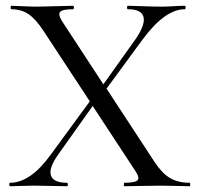

<svg xmlns="http://www.w3.org/2000/svg" viewBox="-20 -645 691 665"><path d="M637 -12Q639 -12 639 -6Q639 0 637 0Q624 0 591.5 -1Q559 -2 539 -2Q510 -2 468 -1Q426 0 411 0Q409 0 409 -6Q409 -12 411 -12Q446 -12 455.5 -20Q465 -28 450 -51L301 -278L181 -109Q148 -62 156.5 -37Q165 -12 212 -12Q215 -12 215 -6Q215 0 212 0Q196 0 160.5 -1Q125 -2 96 -2Q78 -2 53.5 -1Q29 0 15 0Q12 0 12 -6Q12 -12 15 -12Q86 -12 157 -111L291 -294L130 -539Q103 -580 78 -596.5Q53 -613 19 -613Q17 -613 17 -619Q17 -625 19 -625Q31 -625 57.5 -623.5Q84 -622 97 -622Q126 -622 172 -623.5Q218 -625 233 -625Q236 -625 236 -619Q236 -613 233 -613Q198 -613 189 -604.5Q180 -596 194 -573L338 -353L450 -510Q484 -560 477 -586.5Q470 -613 423 -613Q420 -613 420 -619Q420 -625 423 -625Q439 -625 474.5 -623.5Q510 -622 539 -622Q557 -622 581.5 -623.5Q606 -625 620 -625Q623 -625 623 -619Q623 -613 620 -613Q551 -613 473 -507L349 -338L516 -83Q542 -44 569.5 -28Q597 -12 637 -12Z"/></svg>

Font: Cormorant Garamond Book
Style: Regular
Weight: 500
Designer: Christian Thalmann (Catharsis Fonts)
Version: Version 1.000;PS 002.000;hotconv 1.0.88;makeotf.lib2.5.64775